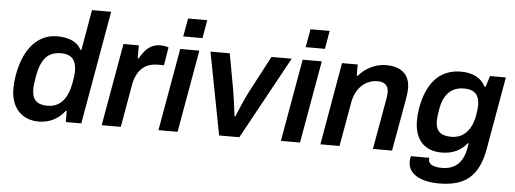

<svg xmlns="http://www.w3.org/2000/svg" viewBox="-55 -881 3272 1220"><g transform="rotate(5 1581.0 -270.5)"><path d="M210 12C274 12 334 -15 375 -70H382V0H481L608 -723H486L441 -465H435C410 -514 357 -538 280 -538C168 -538 73 -455 40 -272C34 -239 32 -209 32 -182C32 -64 99 12 210 12ZM256 -93C188 -93 158 -125 158 -192C158 -212 161 -235 168 -275C188 -382 228 -433 316 -433C382 -433 412 -396 412 -328C412 -310 410 -291 404 -257C386 -151 339 -93 256 -93Z M611 0H733L780 -268C797 -367 850 -414 934 -414H972L991 -529C982 -533 962 -538 938 -538C872 -538 836 -493 808 -443H802V-526H704Z M1078 -607H1201L1221 -723H1099ZM973 0H1095L1188 -526H1066Z M1360 0H1489L1777 -526H1648L1523 -289C1503 -250 1470 -175 1452 -129H1447C1441 -178 1431 -255 1425 -289L1382 -526H1259Z M1859 -607H1982L2002 -723H1880ZM1754 0H1876L1969 -526H1847Z M2006 0H2128L2178 -282C2195 -379 2260 -431 2333 -431C2375 -431 2403 -414 2403 -365C2403 -350 2400 -334 2397 -315L2341 0H2463L2521 -324C2526 -353 2530 -379 2530 -403C2530 -501 2463 -538 2378 -538C2309 -538 2243 -501 2205 -455H2198V-526H2098Z M2777 182C2944 182 3030 115 3062 -66L3143 -526H3042L3020 -456H3013C2986 -511 2929 -538 2856 -538C2732 -538 2642 -460 2611 -284C2606 -255 2604 -229 2604 -206C2604 -76 2673 -15 2777 -15C2845 -15 2899 -39 2938 -88H2944C2943 -83 2941 -71 2939 -59C2923 34 2874 82 2787 82C2741 82 2702 70 2702 35C2702 32 2702 31 2703 25H2585C2581 43 2581 53 2581 62C2581 140 2662 182 2777 182ZM2830 -120C2759 -120 2730 -151 2730 -213C2730 -230 2732 -248 2738 -283C2754 -386 2805 -433 2886 -433C2953 -433 2983 -399 2983 -335C2983 -319 2981 -302 2976 -271C2960 -175 2908 -120 2830 -120Z"/></g></svg>

Font: Archivo SemiBold
Style: Italic
Weight: 600
Italic angle: -10°
Designer: Hector Gatti
Foundry: Omnibus-Type
Version: Version 2.001